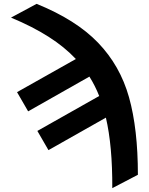

<svg xmlns="http://www.w3.org/2000/svg" viewBox="-20 -769 771 996"><path d="M695.3 137.7 562.5 207Q563.5 -12.7 529.3 -158.7L231.4 9.8L173.8 -89.8L494.6 -271Q473.6 -324.2 443.8 -371.6L126 -191.4L68.4 -291L373.5 -462.9Q314.9 -525.4 232.2 -578.1Q149.4 -630.9 37.1 -677.7L169.9 -749Q374 -666.5 488.5 -547.6Q603 -428.7 649.2 -264.6Q695.3 -100.6 695.3 137.7Z"/></svg>

Font: Pretendard
Style: Bold
Weight: 700
Designer: Base glyphs from Inter by Rasmus Andersson; Hangeul glyphs from Noto Sans CJK(Source Han Sans) by Jang Soo-young and Kan
Foundry: Kil Hyung-jin
Version: Version 1.309